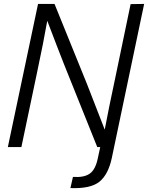

<svg xmlns="http://www.w3.org/2000/svg" viewBox="-20 -750 755 979"><path d="M550 56Q532 140 487 176.5Q442 213 339 209L352 152Q408 156 437.5 135.5Q467 115 479 56L491 0H476L307 -421Q273 -507 221 -644Q203 -540 167 -371L89 0H20L174 -730H258L423 -323Q454 -245 514 -89Q533 -191 570 -364L646 -729L715 -730Z"/></svg>

Font: Nacelle Light
Style: Italic
Weight: 300
Italic angle: -12°
Designer: Sora Sagano
Foundry: Sora Sagano
Version: Version 1.000;FEAKit 1.0